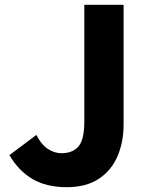

<svg xmlns="http://www.w3.org/2000/svg" viewBox="-20 -763 617 797"><path d="M257 14Q173 14 115.5 -19.5Q58 -53 19 -119L131 -203Q151 -163 178.5 -145Q206 -127 235 -127Q282 -127 306 -155.5Q330 -184 330 -258V-743H493V-245Q493 -174 468 -115Q443 -56 390.5 -21Q338 14 257 14Z"/></svg>

Font: Noto Sans HK Thin ExtraBold
Style: Regular
Weight: 800
Version: Version 2.004-H2;hotconv 1.0.118;makeotfexe 2.5.65603